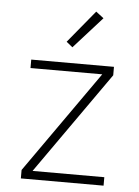

<svg xmlns="http://www.w3.org/2000/svg" viewBox="-54 -795 607 837"><g transform="rotate(5 250.0 -376.5)"><path d="M69 0V-37L383 -483H69V-520H431V-483L117 -37H431V0ZM243 -589 216 -611 333 -753 367 -727Z"/></g></svg>

Font: Zed Sans Extralight
Style: Regular
Weight: 200
Designer: Belleve Invis
Foundry: Belleve Invis
Version: Version 1.0.0; ttfautohint (v1.8.4)